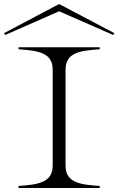

<svg xmlns="http://www.w3.org/2000/svg" viewBox="-40 -935 589 955"><path d="M52 -10V0H456V-10C365 -17 286 -23 286 -111V-589C286 -677 365 -683 456 -690V-700H52V-690C144 -683 222 -676 222 -589V-111C222 -24 144 -17 52 -10ZM529 -770 254 -915 -20 -770 -14 -761 254 -879 523 -761Z"/></svg>

Font: Sprat Extended Light
Style: Regular
Weight: 300
Width: 9
Designer: Ethan Nakache
Foundry: Collletttivo
Version: Version 2.000;Glyphs 3.2 (3217)